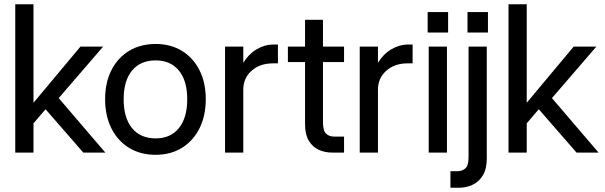

<svg xmlns="http://www.w3.org/2000/svg" viewBox="-20 -720 2853 906"><path d="M359.5 -500H466.5L257 -257L477 0H373L195 -204.5L138 -138V0H52V-700H138V-235Z M476 -252Q476 -330.5 505.8 -389Q535.5 -447.5 589.2 -480Q643 -512.5 714.5 -512.5Q785 -512.5 838.2 -480Q891.5 -447.5 921.2 -389Q951 -330.5 951 -252Q951 -173.5 921.2 -114.2Q891.5 -55 838.2 -22.2Q785 10.5 714.5 10.5Q643 10.5 589.2 -22.2Q535.5 -55 505.8 -114.2Q476 -173.5 476 -252ZM863.5 -252Q863.5 -339 824.2 -387Q785 -435 714.5 -435Q642.5 -435 603 -387Q563.5 -339 563.5 -252Q563.5 -164 603 -115.5Q642.5 -67 714.5 -67Q785 -67 824.2 -115.5Q863.5 -164 863.5 -252Z M1042 -500H1128V-423.5Q1153 -465 1191.2 -487.5Q1229.5 -510 1269 -510H1291.5V-421H1267.5Q1206.5 -421 1167.2 -386.2Q1128 -351.5 1128 -296.5V0H1042Z M1603.5 -75.5V0H1547.5Q1513 0 1484 -13.2Q1455 -26.5 1437.2 -55.8Q1419.5 -85 1419.5 -133V-427H1338.5V-500H1419.5V-626.5H1504V-500H1603.5V-427H1504V-144Q1504 -103.5 1518.5 -89.5Q1533 -75.5 1556 -75.5Z M1677.5 -500H1763.5V-423.5Q1788.5 -465 1826.8 -487.5Q1865 -510 1904.5 -510H1927V-421H1903Q1842 -421 1802.8 -386.2Q1763.5 -351.5 1763.5 -296.5V0H1677.5Z M1998 -663H2094.5V-566.5H1998ZM2003 -500H2089V0H2003Z M2186 -663H2282.5V-566.5H2186ZM2105.5 88H2136.5Q2161 88 2176 74.5Q2191 61 2191 22V-500H2277V27.5Q2277 76.5 2258.8 107Q2240.5 137.5 2210.2 151.8Q2180 166 2145 166H2105.5Z M2687 -500H2794L2584.5 -257L2804.5 0H2700.5L2522.5 -204.5L2465.5 -138V0H2379.5V-700H2465.5V-235Z"/></svg>

Font: Overused Grotesk
Style: Regular
Weight: 450
Version: Version 0.004